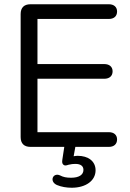

<svg xmlns="http://www.w3.org/2000/svg" viewBox="-20 -690 613 902"><path d="M123 0H282L273 59C271 72 272 79 278 84C284 89 290 88 302 84C314 81 324 80 334 80C360 80 372 91 372 108C372 132 350 145 314 145C292 145 277 142 262 134C229 119 210 162 247 179C268 188 293 192 317 192C383 192 429 159 429 110C429 67 394 42 345 42C339 42 333 43 326 44L334 0H492C514 0 530 -12 530 -35C530 -57 514 -69 492 -69H156V-320H470C493 -320 509 -332 509 -355C509 -377 493 -389 470 -389H156V-601H492C514 -601 530 -613 530 -636C530 -658 514 -670 492 -670H123C93 -670 77 -654 77 -624V-46C77 -16 93 0 123 0Z"/></svg>

Font: SN Pro Book
Style: Regular
Weight: 350
Designer: Tobias Whetton
Foundry: Supernotes
Version: Version 1.003;Glyphs 3.3 (3324)